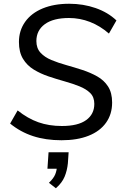

<svg xmlns="http://www.w3.org/2000/svg" viewBox="-20 -740 668 1024"><path d="M308 8Q224 8 156.5 -14Q89 -36 34 -81L74 -151Q128 -108 184.5 -88Q241 -68 310 -68Q396 -68 439.5 -99.5Q483 -131 483 -186Q483 -222 461.5 -243.5Q440 -265 404 -279.5Q368 -294 325 -306Q282 -318 239 -332.5Q196 -347 160 -369Q124 -391 102.5 -426.5Q81 -462 81 -516Q81 -577 114 -623.5Q147 -670 207.5 -695Q268 -720 349 -720Q424 -720 490 -697Q556 -674 601 -631L561 -561Q514 -602 460 -623Q406 -644 348 -644Q264 -644 219 -611Q174 -578 174 -521Q174 -483 196 -459Q218 -435 254 -420Q290 -405 333 -393Q376 -381 419 -367Q462 -353 498.5 -332.5Q535 -312 556.5 -278.5Q578 -245 578 -193Q578 -131 545.5 -85.5Q513 -40 452.5 -16Q392 8 308 8ZM346 72 342 131Q338 170 324.5 202.5Q311 235 278 264L241 235Q266 211 274.5 190Q283 169 284 145L308 160H233L239 72Z"/></svg>

Font: Muli Medium
Style: Italic
Weight: 500
Italic angle: -4.541°
Designer: Vernon Adams
Foundry: Vernon Adams
Version: Version 2.100; ttfautohint (v1.8.1.43-b0c9)